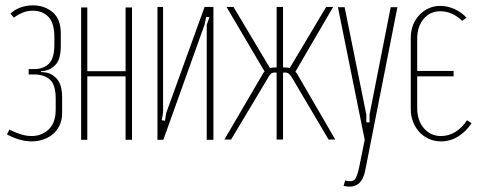

<svg xmlns="http://www.w3.org/2000/svg" viewBox="-20 -522 1786 717"><path d="M98 6Q55 6 6 -20L15 -38Q37 -27 57.5 -20.5Q78 -14 98 -14Q135 -14 161.5 -38.5Q188 -63 188 -113V-154Q188 -205 166.5 -224.5Q145 -244 107 -244H87V-264H107Q142 -264 162.5 -284Q183 -304 183 -355V-383Q183 -436 161 -459Q139 -482 102 -482Q82 -482 64 -474.5Q46 -467 32 -456L19 -471Q33 -485 55 -493.5Q77 -502 103 -502Q146 -502 176.5 -476.5Q207 -451 207 -397V-351Q207 -303 189.5 -282.5Q172 -262 145 -257L133 -256V-253L145 -252Q172 -250 192 -228Q212 -206 212 -158V-99Q212 -74 202.5 -54Q193 -34 177.5 -21Q162 -8 141.5 -1Q121 6 98 6Z M306 -494V-256H449V-494H473V0H449V-237H306V0H283V-494Z M777 -496V0H752V-429L762 -458L750 -459L744 -430L590 0H568V-496H589V-102L584 -73L596 -71L601 -101L744 -496Z M1071 -231Q1066 -240 1059.5 -246Q1053 -252 1041 -251H1037V-1H1013V-251H1009Q997 -252 991 -246Q985 -240 980 -230L843 -1H818L959 -242Q962 -249 968 -255L826 -496H852L988 -268Q998 -270 1006 -270H1013V-496H1037V-270H1045Q1052 -270 1062 -268L1198 -496H1224L1083 -254Q1088 -250 1092 -242L1232 -1H1207Z M1267 -495 1348 -94V-65H1360V-94L1439 -495H1464L1344 114Q1336 153 1315.5 166.5Q1295 180 1263 172L1269 152Q1297 159 1305.5 147.5Q1314 136 1321 104L1342 0L1242 -495Z M1514 -381Q1514 -407 1522.5 -428.5Q1531 -450 1546 -466Q1561 -482 1581 -491Q1601 -500 1624 -500Q1651 -500 1677.5 -488Q1704 -476 1722 -456L1706 -444Q1689 -461 1668 -470.5Q1647 -480 1625 -480Q1586 -480 1562 -451.5Q1538 -423 1538 -377V-257H1674V-237H1538V-119Q1538 -72 1563 -43Q1588 -14 1627 -14Q1656 -14 1681.5 -30Q1707 -46 1724 -73L1741 -62Q1720 -30 1690.5 -12Q1661 6 1627 6Q1603 6 1582.5 -3Q1562 -12 1546.5 -28.5Q1531 -45 1522.5 -67Q1514 -89 1514 -114Z"/></svg>

Font: Moniqa Thin Paragraph
Style: Regular
Weight: 100
Designer: Rajesh Rajput
Foundry: Rajesh Rajput
Version: Version 1.000